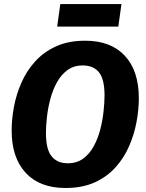

<svg xmlns="http://www.w3.org/2000/svg" viewBox="-20 -912 721 949"><path d="M400.7 -710.8Q528 -710.8 597.1 -636.3Q666.2 -561.9 666.2 -426.2Q666.2 -370.6 654.9 -309.4Q643.6 -248.3 618.4 -190.2Q593.3 -132 551.2 -85.1Q509.1 -38.1 447.8 -10.4Q386.6 17.2 303.4 17.2Q176.5 17.2 107 -57.7Q37.6 -132.6 37.6 -267Q37.6 -322.6 48.9 -383.7Q60.2 -444.8 85.7 -503Q111.2 -561.1 153.3 -607.9Q195.4 -654.8 256.8 -682.8Q318.2 -710.8 400.7 -710.8ZM388.9 -588.5Q344 -588.5 312.6 -565Q281.2 -541.5 260.5 -503.3Q239.8 -465.1 228.2 -420.6Q216.6 -376 211.9 -332.2Q207.1 -288.4 207.1 -254.8Q207.1 -174.2 235 -139.6Q262.8 -105 314.9 -105Q360.2 -105 391.6 -128.4Q423 -151.7 443.6 -189.8Q464.3 -227.8 475.8 -272.9Q487.2 -317.9 491.9 -362Q496.7 -406.2 496.7 -440.4Q496.7 -520.3 469.3 -554.4Q442 -588.5 388.9 -588.5ZM580.3 -891.9 564.8 -780.6H262.6L278.1 -891.9Z"/></svg>

Font: Fira Sans Variable
Style: Italic
Weight: 397
Italic angle: -8°
Designer: Carrois Corporate & Edenspiekermann AG
Foundry: Carrois Corporate GbR & Edenspiekermann AG
Version: Version 4.202